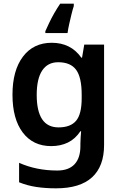

<svg xmlns="http://www.w3.org/2000/svg" viewBox="-20 -786 667 1046"><path d="M262 -553Q313 -553 353.5 -533Q394 -513 423 -472H427L439 -543H547V4Q547 120 481.5 180Q416 240 285 240Q227 240 177.5 232.5Q128 225 84 207V101Q178 143 292 143Q354 143 386 109Q418 75 418 10V-4Q418 -20 419.5 -39.5Q421 -59 422 -71H418Q390 -29 350 -9.5Q310 10 259 10Q160 10 104 -64Q48 -138 48 -270Q48 -402 105 -477.5Q162 -553 262 -553ZM297 -447Q240 -447 210 -402Q180 -357 180 -269Q180 -181 209.5 -136.5Q239 -92 299 -92Q364 -92 394.5 -128Q425 -164 425 -251V-270Q425 -365 394.5 -406Q364 -447 297 -447ZM382 -753Q376 -735 369.5 -708.5Q363 -682 357 -655Q351 -628 348 -606H227V-616Q236 -636 248 -661.5Q260 -687 275.5 -714Q291 -741 308 -766H382Z"/></svg>

Font: Noto Sans Kawi SemiBold
Style: Regular
Weight: 600
Designer: Fadhl Haqq
Version: Version 1.000